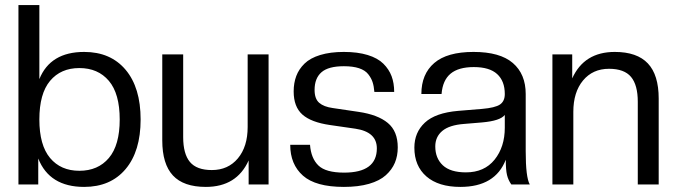

<svg xmlns="http://www.w3.org/2000/svg" viewBox="-20 -732 2687 762"><path d="M314 9.8Q176.3 9.8 131.8 -103V0H53.2V-711.9H136.2V-418Q179.7 -525.9 314 -525.9Q418.9 -525.9 478.5 -455.1Q538.1 -384.3 538.1 -257.8Q538.1 -131.8 478.5 -61Q418.9 9.8 314 9.8ZM294.9 -54.2Q369.1 -54.2 412.1 -105Q455.1 -155.8 455.1 -257.8Q455.1 -360.4 412.1 -411.1Q369.1 -461.9 294.9 -461.9Q221.2 -461.9 178.7 -411.1Q136.2 -360.4 136.2 -257.8Q136.2 -155.8 178.7 -105Q221.2 -54.2 294.9 -54.2Z M796.9 9.8Q708.5 9.8 666.3 -35.6Q624 -81.1 624 -174.8V-516.1H707V-188Q707 -121.6 733.6 -89.4Q760.3 -57.1 820.8 -57.1Q885.3 -57.1 924.1 -103.5Q962.9 -149.9 962.9 -228V-516.1H1045.9V0H966.8V-95.2Q919.4 9.8 796.9 9.8Z M1344.7 9.8Q1232.9 9.8 1182.4 -34.9Q1131.8 -79.6 1131.8 -157.2H1210.4Q1214.4 -103.5 1243.7 -75.2Q1272.9 -46.9 1345.7 -46.9Q1475.6 -46.9 1475.6 -143.1Q1475.6 -208.5 1390.6 -221.2L1289.6 -235.8Q1214.8 -246.6 1180.2 -277.3Q1145.5 -308.1 1145.5 -369.1Q1145.5 -402.8 1155.8 -430.2Q1166 -457.5 1188.5 -479.5Q1210.9 -501.5 1250.7 -513.7Q1290.5 -525.9 1344.7 -525.9Q1399.4 -525.9 1439.2 -513.7Q1479 -501.5 1501.5 -479.2Q1523.9 -457 1534.2 -429.4Q1544.4 -401.9 1544.4 -367.2H1465.8Q1463.9 -390.1 1458.7 -406Q1453.6 -421.9 1441.4 -437.5Q1429.2 -453.1 1405 -461.2Q1380.9 -469.2 1344.7 -469.2Q1283.2 -469.2 1255.9 -445.3Q1228.5 -421.4 1228.5 -375Q1228.5 -339.8 1246.8 -324Q1265.1 -308.1 1300.8 -303.2L1402.8 -288.1Q1479.5 -276.9 1519 -244.1Q1558.6 -211.4 1558.6 -147Q1558.6 -113.3 1547.1 -85.9Q1535.6 -58.6 1511.2 -36.6Q1486.8 -14.6 1444.6 -2.4Q1402.3 9.8 1344.7 9.8Z M1807.1 9.8Q1720.2 9.8 1672.4 -31.7Q1624.5 -73.2 1624.5 -146Q1624.5 -206.5 1666.3 -245.4Q1708 -284.2 1798.3 -292L1893.1 -299.8Q1944.8 -304.2 1964.1 -317.1Q1983.4 -330.1 1983.4 -358.9Q1983.4 -410.2 1953.1 -438Q1922.9 -465.8 1860.4 -465.8Q1799.8 -465.8 1768.3 -439.7Q1736.8 -413.6 1732.4 -358.9H1652.3Q1652.3 -438 1703.4 -481.9Q1754.4 -525.9 1859.4 -525.9Q1964.4 -525.9 2015.4 -481.9Q2066.4 -438 2066.4 -358.9V-131.8Q2066.4 -28.3 2082.5 0H2009.3Q1997.1 -17.1 1992.2 -37.4Q1987.3 -57.6 1987.3 -98.1Q1945.3 9.8 1807.1 9.8ZM1829.1 -47.9Q1902.3 -47.9 1942.9 -98.4Q1983.4 -148.9 1983.4 -225.1V-275.9Q1965.3 -252.4 1893.1 -246.1L1822.3 -240.2Q1763.2 -235.8 1735.4 -212.4Q1707.5 -189 1707.5 -150.9Q1707.5 -104 1737.5 -75.9Q1767.6 -47.9 1829.1 -47.9Z M2594.2 0H2511.2V-328.1Q2511.2 -394.5 2484.4 -426.8Q2457.5 -459 2397 -459Q2332.5 -459 2293.9 -412.6Q2255.4 -366.2 2255.4 -288.1V0H2172.4V-516.1H2251V-420.9Q2298.3 -525.9 2419.9 -525.9Q2508.3 -525.9 2551.3 -480.2Q2594.2 -434.6 2594.2 -340.8Z"/></svg>

Font: Creato Display
Style: Regular
Weight: 400
Version: Version 1.000